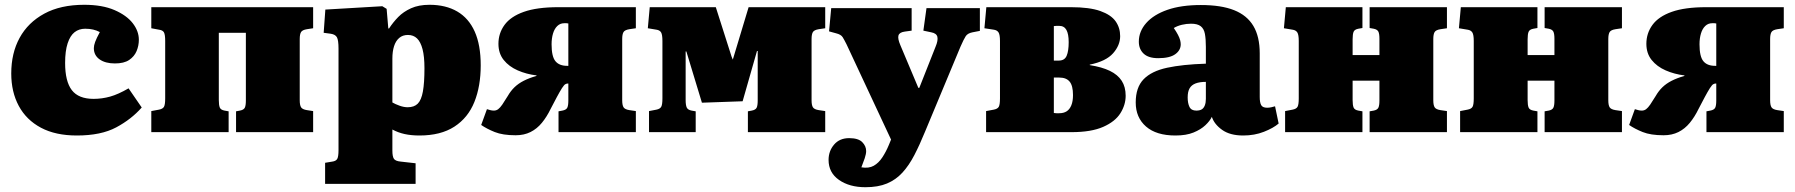

<svg xmlns="http://www.w3.org/2000/svg" viewBox="-20 -552 7496 802"><path d="M301 14Q212 14 151 -18.5Q90 -51 58.5 -109.5Q27 -168 27 -245Q27 -330 62 -394Q97 -458 165 -495Q233 -532 332 -532Q407 -532 458 -510Q509 -488 534.5 -455Q560 -422 560 -386Q560 -361 550.5 -338.5Q541 -316 519.5 -301.5Q498 -287 460 -287Q420 -287 396 -304Q372 -321 372 -351Q372 -362 377.5 -377Q383 -392 397 -418Q384 -425 369 -428.5Q354 -432 336 -432Q310 -432 291.5 -417.5Q273 -403 262.5 -371Q252 -339 252 -289Q252 -212 280 -175.5Q308 -139 371 -139Q406 -139 440 -148.5Q474 -158 517 -183L572 -103Q529 -54 465.5 -20Q402 14 301 14Z M612 0V-88L644 -94Q660 -97 665 -106Q670 -115 670 -141V-381Q670 -407 665 -416.5Q660 -426 644 -428L612 -434V-522H1288V-434L1262 -430Q1243 -427 1237.5 -418Q1232 -409 1232 -389V-133Q1232 -113 1237.5 -104Q1243 -95 1262 -92L1288 -88V0H966V-87L982 -90Q998 -93 1002.5 -102Q1007 -111 1007 -132V-415H894V-134Q894 -113 898 -103Q902 -93 918 -90L935 -87V0Z M1338 216V128L1368 123Q1383 121 1388.5 112Q1394 103 1394 75V-349Q1394 -384 1387.5 -396Q1381 -408 1362 -411L1332 -415L1339 -512L1577 -526L1595 -515L1602 -433H1605Q1622 -459 1643.5 -481Q1665 -503 1697 -517.5Q1729 -532 1774 -532Q1842 -532 1890 -504Q1938 -476 1963 -420Q1988 -364 1988 -279Q1988 -192 1961.5 -126Q1935 -60 1878 -23Q1821 14 1732 14Q1698 14 1670.5 8Q1643 2 1619 -11V77Q1619 102 1625.5 111.5Q1632 121 1654 123L1716 130V216ZM1683 -104Q1710 -104 1725 -119Q1740 -134 1746.5 -170Q1753 -206 1753 -267Q1753 -316 1745 -346.5Q1737 -377 1722 -391.5Q1707 -406 1684 -406Q1662 -406 1647.5 -393.5Q1633 -381 1626 -359Q1619 -337 1619 -307V-124Q1631 -117 1649 -110.5Q1667 -104 1683 -104Z M2134 13Q2080 13 2046.5 -0.5Q2013 -14 1990 -30L2014 -96Q2021 -94 2028 -92Q2035 -90 2043 -90Q2053 -90 2061 -96Q2069 -102 2078 -115Q2087 -128 2101 -151Q2113 -172 2129 -187.5Q2145 -203 2167.5 -214.5Q2190 -226 2221 -235V-237Q2179 -242 2142.5 -258Q2106 -274 2084 -301.5Q2062 -329 2062 -369Q2062 -413 2087.5 -448Q2113 -483 2168 -502.5Q2223 -522 2312 -522H2636V-434L2609 -430Q2590 -427 2584.5 -418Q2579 -409 2579 -389V-133Q2579 -113 2584.5 -104Q2590 -95 2609 -92L2636 -88V0H2313V-87L2329 -90Q2345 -93 2349.5 -102Q2354 -111 2354 -132V-203Q2352 -203 2350.5 -203Q2349 -203 2347 -202.5Q2345 -202 2343 -201Q2337 -199 2327.5 -184Q2318 -169 2306 -146.5Q2294 -124 2280 -97Q2264 -64 2243.5 -39Q2223 -14 2196 -0.5Q2169 13 2134 13ZM2349 -277H2354V-454Q2350 -455 2346 -455Q2342 -455 2337 -455Q2320 -455 2308 -443.5Q2296 -432 2290 -412Q2284 -392 2284 -367Q2284 -316 2300 -296.5Q2316 -277 2349 -277Z M2691 0V-88L2722 -94Q2737 -97 2742 -106Q2747 -115 2747 -141V-381Q2747 -407 2741.5 -416.5Q2736 -426 2722 -428L2686 -434L2694 -522H2970L3036 -315L3041 -303L3107 -522H3427V-434L3400 -430Q3381 -427 3375.5 -418Q3370 -409 3370 -389V-133Q3370 -113 3375.5 -104Q3381 -95 3400 -92L3427 -88V0H3104V-87L3120 -90Q3136 -93 3140.5 -102Q3145 -111 3145 -132V-339H3142L3082 -129L2912 -123L2847 -337H2844V-134Q2844 -113 2848.5 -103Q2853 -93 2869 -90L2886 -87V0Z M3595 230Q3528 230 3484.5 199.5Q3441 169 3441 116Q3441 79 3464 52Q3487 25 3527 25Q3565 25 3581.5 41.5Q3598 58 3598 79Q3598 91 3592 109Q3586 127 3578 147Q3609 152 3629.5 140.5Q3650 129 3665.5 105.5Q3681 82 3693 53L3702 31L3516 -367Q3507 -385 3500 -396.5Q3493 -408 3472 -413L3443 -421L3452 -518H3788V-424L3759 -420Q3737 -417 3733 -404Q3729 -391 3741 -363L3816 -185H3820L3888 -357Q3899 -383 3895.5 -398Q3892 -413 3870 -417L3837 -424L3850 -518H4073V-423L4042 -417Q4022 -413 4014 -401Q4006 -389 3992 -357L3844 -2Q3822 52 3799.5 95.5Q3777 139 3749.5 169Q3722 199 3685 214.5Q3648 230 3595 230Z M4099 0V-88L4131 -94Q4147 -97 4152 -106Q4157 -115 4157 -141V-381Q4157 -407 4151 -416.5Q4145 -426 4131 -428L4092 -434L4100 -522H4453Q4531 -522 4576 -506Q4621 -490 4640 -463Q4659 -436 4659 -401Q4659 -363 4629.5 -329.5Q4600 -296 4532 -282V-280Q4583 -272 4616 -256Q4649 -240 4665.5 -214.5Q4682 -189 4682 -152Q4682 -114 4660 -79Q4638 -44 4588 -22Q4538 0 4456 0ZM4404 -79Q4423 -79 4435.5 -87Q4448 -95 4455 -112Q4462 -129 4462 -155Q4462 -194 4448 -211Q4434 -228 4405 -228H4382V-80Q4387 -79 4393 -79Q4399 -79 4404 -79ZM4382 -299H4403Q4427 -299 4435.5 -319Q4444 -339 4444 -376Q4444 -410 4434.5 -427Q4425 -444 4404 -444Q4399 -444 4393.5 -444Q4388 -444 4382 -443Z M4890 14Q4810 14 4767 -23.5Q4724 -61 4724 -124Q4724 -187 4757 -221Q4790 -255 4855 -269Q4920 -283 5017 -286V-356Q5017 -389 5013 -410.5Q5009 -432 4995.5 -442.5Q4982 -453 4955 -453Q4936 -453 4917 -448.5Q4898 -444 4883 -435Q4894 -419 4900.5 -406.5Q4907 -394 4909.5 -384.5Q4912 -375 4912 -367Q4912 -342 4889 -325.5Q4866 -309 4818 -309Q4777 -309 4757 -328Q4737 -347 4737 -378Q4737 -421 4768 -456Q4799 -491 4856.5 -511Q4914 -531 4996 -531Q5081 -531 5135 -509.5Q5189 -488 5215.5 -443.5Q5242 -399 5242 -329V-147Q5242 -124 5248 -113Q5254 -102 5273 -102Q5282 -102 5290.5 -104Q5299 -106 5306 -108L5321 -36Q5299 -17 5259.5 -1.5Q5220 14 5173 14Q5118 14 5085 -9.5Q5052 -33 5042 -64Q5034 -47 5015 -29Q4996 -11 4965.5 1.5Q4935 14 4890 14ZM4977 -90Q4991 -90 4999.5 -95Q5008 -100 5012.5 -111.5Q5017 -123 5017 -139V-210Q4991 -210 4974 -203.5Q4957 -197 4949 -183Q4941 -169 4941 -145Q4941 -121 4948.5 -105.5Q4956 -90 4977 -90Z M5348 0V-88L5379 -94Q5395 -97 5400 -106Q5405 -115 5405 -141V-381Q5405 -407 5399 -416.5Q5393 -426 5379 -428L5343 -434L5351 -522H5671V-435L5654 -432Q5638 -429 5634 -419Q5630 -409 5630 -388V-322H5742V-390Q5742 -411 5737.5 -420Q5733 -429 5718 -432L5701 -435V-522H6024V-434L5997 -430Q5978 -427 5972.5 -418Q5967 -409 5967 -389V-133Q5967 -113 5972.5 -104Q5978 -95 5997 -92L6024 -88V0H5701V-87L5718 -90Q5733 -93 5737.5 -102Q5742 -111 5742 -132V-215H5630V-134Q5630 -113 5634 -103Q5638 -93 5654 -90L5671 -87V0Z M6079 0V-88L6110 -94Q6126 -97 6131 -106Q6136 -115 6136 -141V-381Q6136 -407 6130 -416.5Q6124 -426 6110 -428L6074 -434L6082 -522H6402V-435L6385 -432Q6369 -429 6365 -419Q6361 -409 6361 -388V-322H6473V-390Q6473 -411 6468.5 -420Q6464 -429 6449 -432L6432 -435V-522H6755V-434L6728 -430Q6709 -427 6703.5 -418Q6698 -409 6698 -389V-133Q6698 -113 6703.5 -104Q6709 -95 6728 -92L6755 -88V0H6432V-87L6449 -90Q6464 -93 6468.5 -102Q6473 -111 6473 -132V-215H6361V-134Q6361 -113 6365 -103Q6369 -93 6385 -90L6402 -87V0Z M6929 13Q6875 13 6841.5 -0.5Q6808 -14 6785 -30L6809 -96Q6816 -94 6823 -92Q6830 -90 6838 -90Q6848 -90 6856 -96Q6864 -102 6873 -115Q6882 -128 6896 -151Q6908 -172 6924 -187.5Q6940 -203 6962.5 -214.5Q6985 -226 7016 -235V-237Q6974 -242 6937.5 -258Q6901 -274 6879 -301.5Q6857 -329 6857 -369Q6857 -413 6882.5 -448Q6908 -483 6963 -502.5Q7018 -522 7107 -522H7431V-434L7404 -430Q7385 -427 7379.5 -418Q7374 -409 7374 -389V-133Q7374 -113 7379.5 -104Q7385 -95 7404 -92L7431 -88V0H7108V-87L7124 -90Q7140 -93 7144.5 -102Q7149 -111 7149 -132V-203Q7147 -203 7145.5 -203Q7144 -203 7142 -202.5Q7140 -202 7138 -201Q7132 -199 7122.5 -184Q7113 -169 7101 -146.5Q7089 -124 7075 -97Q7059 -64 7038.5 -39Q7018 -14 6991 -0.5Q6964 13 6929 13ZM7144 -277H7149V-454Q7145 -455 7141 -455Q7137 -455 7132 -455Q7115 -455 7103 -443.5Q7091 -432 7085 -412Q7079 -392 7079 -367Q7079 -316 7095 -296.5Q7111 -277 7144 -277Z"/></svg>

Font: Literata 18pt Black
Style: Regular
Weight: 900
Designer: Latin by Veronika Burian and Jose Scaglione. Greek by Irene Vlachou. Cyrillic by Vera Evstafieva.
Foundry: TypeTogether
Version: Version 3.103;gftools[0.9.29]